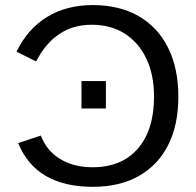

<svg xmlns="http://www.w3.org/2000/svg" viewBox="-20 -718 762 748"><path d="M340.3 -66.4Q454.1 -66.4 517.1 -139.2Q580.1 -211.9 580.1 -341.3Q580.1 -426.3 550.3 -489.3Q520.5 -552.2 466.1 -586.9Q411.6 -621.6 336.4 -621.6Q194.8 -621.6 120.6 -478.5L44.4 -516.6Q87.4 -605.5 163.3 -651.9Q239.3 -698.2 340.8 -698.2Q445.8 -698.2 520.5 -655Q595.2 -611.8 635 -531.7Q674.8 -451.7 674.8 -341.3Q674.8 -231 635 -152.6Q595.2 -74.2 520.5 -32.2Q445.8 9.8 341.3 9.8Q120.1 9.8 50.8 -160.6L139.2 -189.9Q161.1 -131.3 213.9 -98.9Q266.6 -66.4 340.3 -66.4ZM392.6 -402.3V-295.4H297.4V-402.3Z"/></svg>

Font: Arimo
Style: Regular
Weight: 400
Designer: Steve Matteson
Foundry: Monotype Imaging Inc.
Version: Version 1.33